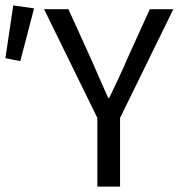

<svg xmlns="http://www.w3.org/2000/svg" viewBox="-39 -690 661 710"><path d="M10 -670 -19 -475 36 -464 87 -659ZM321 -254V0H405V-254L602 -656H515L431 -471C411 -423 388 -377 365 -328H361C339 -377 319 -423 298 -471L214 -656H124Z"/></svg>

Font: Cambridge Sans
Style: Regular
Weight: 400
Version: Version 2.020;PS 002.020;hotconv 1.0.88;makeotf.lib2.5.64775